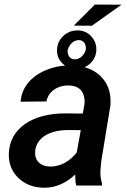

<svg xmlns="http://www.w3.org/2000/svg" viewBox="-20 -831 570 860"><path d="M310.5 -716.3 391.6 -715.8 524.4 -810.1 404.8 -810.5ZM436.5 0 437 -8.8C432.1 -24.4 429.7 -40.5 429.7 -56.6C429.7 -59.6 429.7 -62 429.7 -64.9L433.6 -108.9L474.1 -356.4C475.1 -364.3 475.1 -371.6 475.1 -378.9C475.1 -421.9 461.4 -457.5 434.1 -486.3C414.1 -507.3 388.7 -521.5 358.9 -529.8C368.2 -534.2 377 -540 385.3 -547.9C402.8 -564.9 411.6 -585.9 411.6 -610.8C411.6 -632.8 403.8 -652.3 387.7 -669.4C371.6 -686.5 351.6 -694.8 326.7 -694.8C301.8 -694.8 280.3 -686 262.2 -668.9C244.1 -651.4 235.4 -629.9 235.4 -604C235.4 -581.5 243.7 -562.5 260.3 -546.4C263.7 -543 267.1 -540 271 -537.1C243.2 -535.2 215.8 -528.8 189.9 -518.6C121.1 -491.2 76.7 -440.4 72.3 -375.5L188 -376.5C192.4 -398.4 203.6 -416 221.7 -429.2C240.2 -441.9 260.7 -448.2 284.2 -448.2C285.2 -448.2 286.6 -448.2 287.6 -448.2C327.6 -447.3 351.1 -429.2 357.4 -394C358.4 -388.7 358.9 -382.8 358.9 -377C358.9 -371.1 358.4 -364.7 357.4 -358.4L350.6 -322.3L275.4 -323.2C198.7 -323.2 137.2 -307.1 91.8 -275.4C46.4 -243.7 22 -199.7 19.5 -144C19.5 -141.1 19.5 -138.7 19.5 -136.2C19.5 -95.2 34.2 -61 63 -33.2C92.3 -5.4 129.9 9.3 175.8 9.8C177.2 9.8 178.7 9.8 180.7 9.8C229 9.8 274.4 -9.8 316.9 -49.3C316.9 -46.4 316.9 -43.9 316.9 -41C316.9 -24.9 318.4 -11.2 321.8 0ZM282.7 -605C290.5 -632.8 309.1 -651.4 334 -651.4C353.5 -651.4 364.7 -634.3 364.7 -616.2C364.7 -614.3 364.3 -611.8 364.3 -609.9C362.3 -598.1 356.4 -587.9 347.2 -579.1C337.9 -569.8 327.1 -565.4 315.4 -565.4C294.4 -565.4 283.7 -578.6 282.7 -605ZM202.6 -85C159.7 -86.4 137.2 -111.8 137.2 -145C137.2 -148.9 137.2 -152.3 137.7 -156.2C145 -213.4 199.2 -248.5 286.6 -248.5L341.8 -248L323.7 -147.9C294.4 -110.4 252.4 -85 206.5 -85C205.1 -85 204.1 -85 202.6 -85Z"/></svg>

Font: Roboto Medium
Style: Italic
Weight: 500
Italic angle: -12°
Designer: Google
Version: Version 2.137; 2017